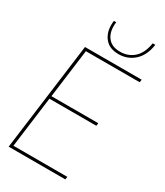

<svg xmlns="http://www.w3.org/2000/svg" viewBox="-244 -1107 1031 1203"><g transform="rotate(30 271.5 -506.0)"><path d="M508 -846ZM337 -846Q271 -846 238.5 -885Q206 -924 206 -981Q206 -996 208 -1012H225Q223 -997 223 -983Q223 -929 252 -896.5Q281 -864 337 -864Q396 -864 436.5 -900.5Q477 -937 489 -1012H508Q496 -931 449 -888.5Q402 -846 337 -846ZM441 0H31L133 -780H543L540 -760H151L105 -408H444L441 -388H102L54 -20H444Z"/></g></svg>

Font: Tanohe Sans Thin
Style: Italic
Weight: 100
Designer: Village Type and Design LLC & Cristiano Sobral
Foundry: Cooper Hewitt Smithsonian Design Museum
Version: Version 1.00;September 29, 2021;FontCreator 13.0.0.2655 64-b